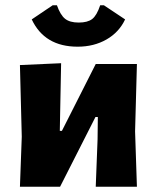

<svg xmlns="http://www.w3.org/2000/svg" viewBox="-20 -712 599 732"><path d="M376 -692 457 -638Q434 -589 386 -561.5Q338 -534 276 -534Q150 -534 101 -638L181 -692H197Q210 -655 228 -640.5Q246 -626 280 -626Q314 -626 331.5 -639.5Q349 -653 362 -692ZM56 0 63 -191 56 -464 213 -471 208 -213H216L345 -468H502L495 -211L502 0H345L352 -181L353 -266H344L209 0Z"/></svg>

Font: Alegreya Sans ExtraBold
Style: Regular
Weight: 800
Designer: Juan Pablo del Peral
Foundry: Huerta Tipografica
Version: Version 2.007